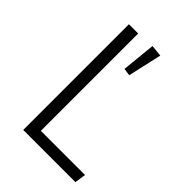

<svg xmlns="http://www.w3.org/2000/svg" viewBox="-203 -786 880 880"><g transform="rotate(45 237.0 -345.5)"><path d="M170.9 -54.2H457L449.2 0H110.8V-685.1H170.9ZM314 -685.1 276.9 -521 241.2 -525.9 257.8 -690.9Z"/></g></svg>

Font: FiraSans-Light
Style: Regular
Weight: 300
Designer: Carrois Corporate & Edenspiekermann AG
Foundry: Carrois Corporate GbR & Edenspiekermann AG
Version: Version 3.106;PS 003.106;hotconv 1.0.70;makeotf.lib2.5.58329